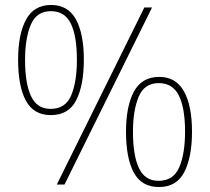

<svg xmlns="http://www.w3.org/2000/svg" viewBox="-20 -744 846 774"><path d="M185 -280Q116 -280 84.5 -338Q53 -396 53 -503Q53 -606 85 -665Q117 -724 186 -724Q254 -724 286 -666Q318 -608 318 -503Q318 -401 287.5 -340.5Q257 -280 185 -280ZM209 0 562 -714H593L240 0ZM184 -305Q244 -305 267 -359.5Q290 -414 290 -503Q290 -599 265.5 -649Q241 -699 185 -699Q127 -699 104 -644Q81 -589 81 -503Q81 -408 105 -356.5Q129 -305 184 -305ZM621 10Q551 10 519.5 -48Q488 -106 488 -213Q488 -316 520 -375Q552 -434 622 -434Q689 -434 721.5 -376Q754 -318 754 -213Q754 -111 723 -50.5Q692 10 621 10ZM619 -15Q679 -15 702.5 -69.5Q726 -124 726 -213Q726 -309 701 -359Q676 -409 620 -409Q562 -409 539 -354Q516 -299 516 -213Q516 -118 540 -66.5Q564 -15 619 -15Z"/></svg>

Font: Noto Serif Ethiopic SemiCondensed Thin
Style: Regular
Weight: 100
Width: 4
Designer: Monotype Design Team
Foundry: Monotype Imaging Inc.
Version: Version 2.102; ttfautohint (v1.8.4.7-5d5b)